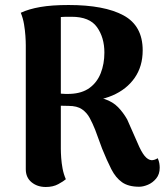

<svg xmlns="http://www.w3.org/2000/svg" viewBox="-20 -732 670 767"><path d="M163 15Q129 15 106 -4Q83 -23 83 -56V-551Q83 -567 81.5 -589Q80 -611 76 -635Q72 -659 63 -681Q95 -696 141 -704Q187 -712 254 -712Q397 -712 473.5 -670.5Q550 -629 550 -531Q550 -467 518 -421Q486 -375 429 -350.5Q372 -326 296 -327L315 -346Q367 -347 399 -336Q431 -325 451.5 -304Q472 -283 488 -255L529 -162Q544 -126 557.5 -109.5Q571 -93 586 -92Q591 -92 597.5 -94Q604 -96 610 -100Q615 -89 616.5 -79.5Q618 -70 618 -62Q618 -36 604 -19Q590 -2 571 6Q552 14 536 14Q493 14 467.5 -4Q442 -22 424.5 -56.5Q407 -91 388 -138L360 -214Q350 -239 338.5 -260.5Q327 -282 307.5 -295.5Q288 -309 254 -309L208 -310L197 -360Q213 -359 229 -357.5Q245 -356 261 -357Q308 -359 338 -381Q368 -403 382.5 -440Q397 -477 397 -522Q397 -582 367.5 -623.5Q338 -665 266 -665Q253 -665 242.5 -665Q232 -665 223 -664V-138Q223 -122 224.5 -101Q226 -80 230 -58.5Q234 -37 243 -16Q234 -8 213 3.5Q192 15 163 15Z"/></svg>

Font: Arima Thin
Style: Bold
Weight: 700
Version: Version 1.100